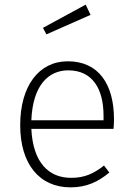

<svg xmlns="http://www.w3.org/2000/svg" viewBox="-20 -796 571 827"><path d="M370 -732 349 -776 165 -676 180 -648ZM471 -282C471 -433 405 -532 272 -532C147 -532 67 -425 67 -257C67 -89 150 11 284 11C353 11 403 -13 451 -53L428 -83C383 -48 345 -30 286 -30C192 -30 122 -93 115 -241H469C470 -251 471 -266 471 -282ZM426 -278H115C121 -429 189 -493 274 -493C378 -493 426 -414 426 -297Z"/></svg>

Font: Fira Sans ExtraLight
Style: Regular
Weight: 200
Designer: bBox Type GmbH & Carrois Corporate GbR & Edenspiekermann AG
Foundry: bBox Type GmbH & Carrois Corporate GbR & Edenspiekermann AG
Version: Version 4.300;PS 004.300;hotconv 1.0.88;makeotf.lib2.5.64775